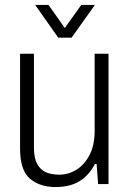

<svg xmlns="http://www.w3.org/2000/svg" viewBox="-20 -743 524 775"><path d="M205 12Q140 12 100.5 -22Q61 -56 61 -143V-526H117V-148Q117 -117 124 -96Q131 -75 144.5 -62Q158 -49 177 -43.5Q196 -38 220 -38Q256 -38 288.5 -58Q321 -78 341.5 -117.5Q362 -157 362 -214V-526H418V0H376L370 -81H363Q344 -45 319 -24.5Q294 -4 265.5 4Q237 12 205 12ZM122 -723H176L257 -608H226L308 -723H363L269 -591H215Z"/></svg>

Font: Archivo SemiCondensed ExtraLight
Style: Regular
Weight: 250
Width: 4
Designer: Hector Gatti
Foundry: Omnibus-Type
Version: Version 2.001